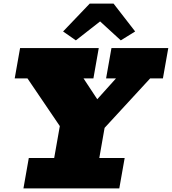

<svg xmlns="http://www.w3.org/2000/svg" viewBox="-20 -1044 953 1064"><path d="M109.9 0 139.6 -168.5H280.3L311.5 -345.2L132.3 -609.4H61.5L91.3 -777.8H527.3L497.6 -609.4H442.9L519 -494.1L622.6 -609.4H567.9L597.7 -777.8H912.6L882.8 -609.4H812L559.6 -335.4L530.3 -168.5H670.9L641.1 0ZM400.4 -820.3 329.6 -869.6 477.1 -1023.9H609.4L729 -869.6L649.4 -820.3L534.7 -925.3Z"/></svg>

Font: Bevan
Style: Italic
Weight: 400
Italic angle: -10°
Designer: Vernon Adams
Foundry: Vernon Adams
Version: Version 2.100; ttfautohint (v1.8.3)